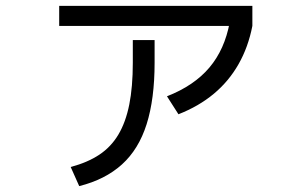

<svg xmlns="http://www.w3.org/2000/svg" viewBox="-20 -589 1040 652"><path d="M220 -22Q277 -37 317 -63.5Q357 -90 382 -132Q407 -174 419 -234Q431 -294 431 -376V-453H505V-376Q505 -253 478 -167.5Q451 -82 394 -30.5Q337 21 249 43ZM547 -262Q639 -298 691 -359.5Q743 -421 760 -513L837 -501Q823 -429 790 -371Q757 -313 706 -270.5Q655 -228 586 -201ZM181 -501V-569H837V-501Z"/></svg>

Font: M PLUS 2
Style: Regular
Weight: 400
Designer: Coji Morishita
Foundry: UNDERFOREST DESIGN
Version: Version 1.001